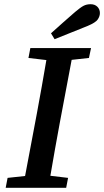

<svg xmlns="http://www.w3.org/2000/svg" viewBox="-20 -891 494 911"><path d="M115 -616 124 -663H412L402 -616L320 -607L264 -310Q252 -247 241 -183.5Q230 -120 219 -57L303 -47L294 0H7L16 -47L99 -56L155 -353Q167 -416 178 -479.5Q189 -543 200 -606ZM222 -733Q251 -759 279 -784Q307 -809 336 -834Q362 -856 376.5 -863.5Q391 -871 410 -871Q430 -871 442 -859Q454 -847 454 -829Q454 -814 444 -799Q434 -784 396 -768Q357 -752 317.5 -736.5Q278 -721 239 -705Z"/></svg>

Font: Source Serif Pro SemiBold
Style: Italic
Weight: 600
Italic angle: -12°
Designer: Frank Grießhammer
Foundry: Adobe Systems Incorporated
Version: Version 3.001;hotconv 1.0.111;makeotfexe 2.5.65597